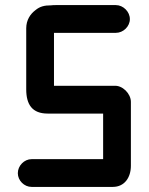

<svg xmlns="http://www.w3.org/2000/svg" viewBox="-20 -697 584 754"><path d="M104 37H423C469 37 494 0 494 -46V-297C494 -329 461 -363 428 -360H192V-568H435C464 -568 490 -593 490 -622C490 -651 464 -677 435 -677H200C193 -677 186 -677 180 -676C155 -676 137 -672 119 -657C99 -642 83 -618 83 -586V-346C83 -286 107 -251 167 -251H385V-72H104C75 -72 50 -46 50 -17C50 12 75 37 104 37Z"/></svg>

Font: Electronic
Style: ExHv
Weight: 900
Version: Version 1.011